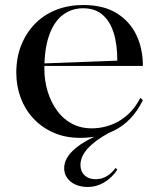

<svg xmlns="http://www.w3.org/2000/svg" viewBox="-20 -535 643 766"><path d="M312 -515Q392 -515 444.5 -483Q497 -451 523.5 -396.5Q550 -342 550 -272H155V-282L448 -293Q448 -359 433 -405.5Q418 -452 388 -477Q358 -502 312 -502Q265 -502 230 -475Q195 -448 176 -394Q157 -340 157 -260Q157 -213 170 -170.5Q183 -128 207 -94.5Q231 -61 266 -42Q301 -23 346 -23Q376 -23 405 -31Q434 -39 459 -54.5Q484 -70 504.5 -92.5Q525 -115 540 -145L550 -135Q528 -91 500 -62Q472 -33 439 -16Q406 1 371 8Q336 15 300 15Q240 15 193 -6Q146 -27 113 -62.5Q80 -98 62.5 -145Q45 -192 45 -245Q45 -306 65 -355.5Q85 -405 120.5 -441Q156 -477 205 -496Q254 -515 312 -515ZM413 -4Q358 26 329.5 58Q301 90 301 123Q301 149 317.5 164.5Q334 180 361 180Q385 180 405 168.5Q425 157 441 135L448 142Q427 174 396 192.5Q365 211 330 211Q303 211 281.5 201.5Q260 192 248 175Q236 158 236 136Q236 95 279.5 58Q323 21 406 -10Z"/></svg>

Font: Kalnia
Style: Regular
Weight: 400
Designer: Frida Medrano
Foundry: Frida Medrano
Version: Version 1.105